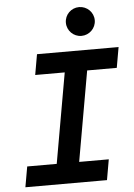

<svg xmlns="http://www.w3.org/2000/svg" viewBox="-61 -966 707 1012"><g transform="rotate(-5 293.0 -460.5)"><path d="M31.7 0H463.4L482.4 -108.4H325.7L409.7 -585H566.4L585.4 -693.4H153.8L134.8 -585H291L207 -108.4H50.8ZM396 -769C438 -769 472.7 -803.2 472.7 -845.2C472.7 -887.7 438 -921.4 396 -921.4C354 -921.4 319.8 -887.7 319.8 -845.2C319.8 -803.2 354 -769 396 -769Z"/></g></svg>

Font: Cascadia Code SemiBold
Style: Italic
Weight: 600
Italic angle: -10°
Monospace: yes
Designer: Aaron Bell
Foundry: Saja Typeworks
Version: Version 2404.023